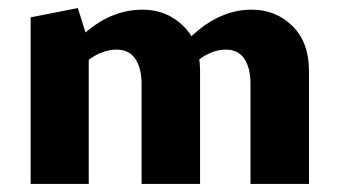

<svg xmlns="http://www.w3.org/2000/svg" viewBox="-20 -456 842 476"><path d="M601 0V-248Q601 -287 586 -310Q571 -333 539 -333Q516 -333 490.5 -319.5Q465 -306 451 -281L414 -322Q442 -357 472 -381.5Q502 -406 535 -419Q568 -432 604 -432Q664 -432 705 -391.5Q746 -351 746 -281V0ZM331 0V-248Q331 -287 315.5 -310Q300 -333 269 -333Q253 -333 235.5 -327Q218 -321 202.5 -309.5Q187 -298 176 -281L140 -322Q169 -357 199 -381.5Q229 -406 263 -419Q297 -432 334 -432Q393 -432 434.5 -391.5Q476 -351 476 -281V0ZM56 0V-413L173 -436L200 -350V0Z"/></svg>

Font: Ysabeau Infant ExtraBold
Style: Regular
Weight: 800
Designer: Christian Thalmann (Catharsis Fonts)
Version: Version 2.001;gftools[0.9.30]; featfreeze: ss01,ss02,lnum